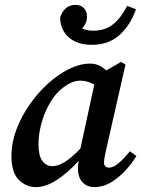

<svg xmlns="http://www.w3.org/2000/svg" viewBox="-20 -754 586 788"><path d="M138 -161Q138 -115 154 -93.5Q170 -72 195 -72Q218 -72 245.5 -89Q273 -106 310 -144L367 -407Q354 -414 339.5 -418.5Q325 -423 310 -423Q267 -423 220 -378Q197 -355 178 -319Q159 -283 148.5 -242Q138 -201 138 -161ZM367 14Q339 14 320 -4.5Q301 -23 300 -60Q300 -78 303 -94Q260 -46 214 -16Q168 14 127 14Q88 14 57.5 -15.5Q27 -45 27 -115Q27 -168 47 -221.5Q67 -275 101 -324Q135 -373 177 -411Q219 -449 264 -471Q309 -493 350 -493Q370 -493 386 -485.5Q402 -478 416 -465L477 -500L495 -489L415 -137Q407 -102 407 -87Q407 -66 428 -66Q445 -66 466.5 -84Q488 -102 513 -133L540 -114Q522 -84 495 -54.5Q468 -25 435.5 -5.5Q403 14 367 14ZM357 -570Q297 -570 262 -601Q227 -632 227 -683Q234 -705 249.5 -719.5Q265 -734 290 -734Q310 -734 323.5 -721.5Q337 -709 337 -685Q337 -659 317 -637Q338 -628 361 -628Q412 -628 444.5 -654.5Q477 -681 502 -730L538 -716Q514 -648 469 -609Q424 -570 357 -570Z"/></svg>

Font: Source Serif 4 Semibold
Style: Italic
Weight: 600
Italic angle: -12°
Designer: Frank Grießhammer
Foundry: Adobe
Version: Version 4.005;hotconv 1.1.0;makeotfexe 2.6.0